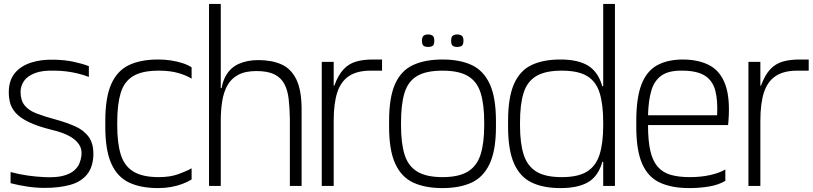

<svg xmlns="http://www.w3.org/2000/svg" viewBox="-20 -950 4152 981"><path d="M208 10Q165 10 121 3.5Q77 -3 34 -14V-71Q79 -59 122 -53Q165 -47 207 -45Q267 -42 303.5 -52Q340 -62 359.5 -79.5Q379 -97 386.5 -117Q394 -137 396 -154Q400 -188 384 -211.5Q368 -235 342.5 -250Q317 -265 290.5 -273.5Q264 -282 247 -286Q170 -305 125.5 -327Q81 -349 59 -374.5Q37 -400 30.5 -428.5Q24 -457 25 -486Q27 -543 57.5 -578.5Q88 -614 140 -630.5Q192 -647 257 -645Q311 -644 355.5 -634.5Q400 -625 434 -612V-557Q405 -568 375.5 -575Q346 -582 316.5 -585.5Q287 -589 256 -589Q197 -591 159 -576.5Q121 -562 103.5 -537.5Q86 -513 85 -482Q85 -438 105.5 -412Q126 -386 166 -370.5Q206 -355 262 -340Q317 -325 362 -305.5Q407 -286 433 -251Q459 -216 457 -155Q454 -93 423 -56.5Q392 -20 337 -5Q282 10 208 10Z M959 -548Q932 -565 890.5 -577Q849 -589 791 -589Q706 -589 660 -561Q614 -533 596.5 -474.5Q579 -416 579 -326V-309Q579 -219 597 -160.5Q615 -102 661.5 -73.5Q708 -45 791 -45Q849 -45 890.5 -60Q932 -75 959 -90V-33Q938 -20 911 -10Q884 0 853.5 5.5Q823 11 788 11Q700 11 640 -17Q580 -45 549 -113.5Q518 -182 518 -302V-332Q518 -452 548.5 -520.5Q579 -589 639 -617.5Q699 -646 788 -646Q823 -646 854.5 -641Q886 -636 912.5 -627.5Q939 -619 959 -606Z M1048 -930H1108V-442V0H1048ZM1461 -360 1521 -403V0H1461ZM1108 -442Q1108 -515 1132 -559.5Q1156 -604 1199.5 -623.5Q1243 -643 1300 -643Q1369 -643 1418 -621Q1467 -599 1493.5 -545.5Q1520 -492 1521 -398L1461 -345Q1460 -399 1455 -443.5Q1450 -488 1433.5 -520Q1417 -552 1383 -569.5Q1349 -587 1290 -587Q1233 -587 1197 -567.5Q1161 -548 1142 -514Q1123 -480 1115.5 -434Q1108 -388 1108 -334ZM1075 -500H1121L1110 -436L1075 -461Z M1624 0V-634H1685V-512H1688Q1708 -567 1735.5 -596Q1763 -625 1800 -635.5Q1837 -646 1885 -646H1932V-589H1874Q1804 -589 1762.5 -561Q1721 -533 1703 -477Q1685 -421 1685 -334V0Z M2241 11Q2152 11 2091.5 -17Q2031 -45 1999.5 -113.5Q1968 -182 1968 -302V-332Q1968 -452 1998.5 -520.5Q2029 -589 2090 -617.5Q2151 -646 2241 -646Q2329 -646 2389.5 -618Q2450 -590 2482 -521.5Q2514 -453 2514 -332V-302Q2514 -182 2482 -113.5Q2450 -45 2389.5 -17Q2329 11 2241 11ZM2241 -45Q2324 -45 2370.5 -73.5Q2417 -102 2435.5 -160.5Q2454 -219 2454 -308V-326Q2454 -416 2436 -474.5Q2418 -533 2371.5 -561Q2325 -589 2241 -589Q2156 -589 2110 -561Q2064 -533 2046.5 -474.5Q2029 -416 2029 -326V-308Q2029 -219 2047 -160.5Q2065 -102 2111.5 -73.5Q2158 -45 2241 -45ZM2316 -710Q2303 -710 2294 -715.5Q2285 -721 2285 -742Q2285 -762 2294 -768Q2303 -774 2316 -774Q2329 -774 2338.5 -768Q2348 -762 2348 -742Q2348 -721 2338.5 -715.5Q2329 -710 2316 -710ZM2167 -710Q2154 -710 2145 -715.5Q2136 -721 2136 -742Q2136 -762 2145 -768Q2154 -774 2167 -774Q2181 -774 2190 -768Q2199 -762 2199 -742Q2199 -721 2190 -715.5Q2181 -710 2167 -710Z M2843 11Q2756 11 2696.5 -17.5Q2637 -46 2606.5 -114.5Q2576 -183 2576 -302V-332Q2576 -453 2606.5 -521.5Q2637 -590 2696.5 -618Q2756 -646 2843 -646Q2932 -646 2983 -615.5Q3034 -585 3055.5 -515.5Q3077 -446 3077 -328V-300Q3077 -182 3055 -114Q3033 -46 2982 -17.5Q2931 11 2843 11ZM3050 -123V-144H3065V-123ZM2850 -45Q2934 -45 2979.5 -73.5Q3025 -102 3043.5 -160.5Q3062 -219 3062 -308V-326Q3062 -416 3044 -474.5Q3026 -533 2980.5 -561Q2935 -589 2850 -589Q2766 -589 2719.5 -561Q2673 -533 2655 -474.5Q2637 -416 2637 -326V-308Q2637 -219 2655.5 -160.5Q2674 -102 2720 -73.5Q2766 -45 2850 -45ZM3050 -490V-510H3065V-490ZM3062 0V-930H3122V0Z M3502 11Q3412 11 3351.5 -17Q3291 -45 3261 -113.5Q3231 -182 3231 -302V-332Q3231 -450 3257.5 -518.5Q3284 -587 3337.5 -616.5Q3391 -646 3471 -646Q3552 -645 3606.5 -615.5Q3661 -586 3686 -517.5Q3711 -449 3702 -332L3700 -311H3291Q3291 -230 3303 -178.5Q3315 -127 3341 -97.5Q3367 -68 3407.5 -56.5Q3448 -45 3505 -45Q3561 -45 3608 -55.5Q3655 -66 3686 -84V-26Q3651 -5 3602.5 3Q3554 11 3502 11ZM3291 -361H3644Q3648 -438 3634.5 -488Q3621 -538 3582 -563Q3543 -588 3471 -589Q3400 -591 3362 -565.5Q3324 -540 3308.5 -489Q3293 -438 3291 -361Z M3804 0V-634H3865V-512H3868Q3888 -567 3915.5 -596Q3943 -625 3980 -635.5Q4017 -646 4065 -646H4112V-589H4054Q3984 -589 3942.5 -561Q3901 -533 3883 -477Q3865 -421 3865 -334V0Z"/></svg>

Font: Matangi
Style: Regular
Weight: 400
Designer: Prashant Pant
Foundry: The Graphic Ant
Version: Version 3.002